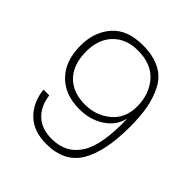

<svg xmlns="http://www.w3.org/2000/svg" viewBox="-194 -861 1008 1008"><g transform="rotate(45 310.0 -357.0)"><path d="M91 -186H134Q144 -113 187.5 -73Q231 -33 305 -33Q411 -33 463.5 -116.5Q516 -200 510 -390Q495 -324 435.5 -285Q376 -246 297 -246Q189 -246 127 -310Q65 -374 65 -487Q65 -587 122.5 -653.5Q180 -720 296 -720Q372 -720 424 -693.5Q476 -667 502.5 -616Q529 -565 540 -506Q551 -447 551 -368Q551 -185 494 -89.5Q437 6 303 6Q209 6 155 -46.5Q101 -99 91 -186ZM302 -284Q382 -284 442 -333.5Q502 -383 502 -471Q502 -560 450 -621Q398 -682 296 -682Q211 -682 159.5 -629.5Q108 -577 108 -487Q108 -390 159 -337Q210 -284 302 -284Z"/></g></svg>

Font: Poppins ExtraLight
Style: Regular
Weight: 275
Designer: Ninad Kale (Devanagari), Jonny Pinhorn (Latin)
Foundry: Indian Type Foundry
Version: Version 3.200;PS 1.000;hotconv 16.6.54;makeotf.lib2.5.65590